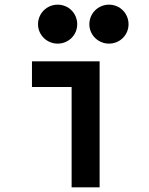

<svg xmlns="http://www.w3.org/2000/svg" viewBox="-20 -803 640 823"><path d="M407 -540H117V-430H287V0H407ZM143 -699C143 -653 181 -616 227 -616C274 -616 311 -653 311 -699C311 -746 274 -783 227 -783C181 -783 143 -746 143 -699ZM363 -699C363 -653 401 -616 447 -616C494 -616 531 -653 531 -699C531 -746 494 -783 447 -783C401 -783 363 -746 363 -699Z"/></svg>

Font: CommitMono
Style: 700Regular
Weight: 700
Monospace: yes
Designer: Eigil Nikolajsen
Foundry: Eigil Nikolajsen
Version: Version 1.143